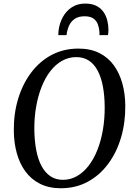

<svg xmlns="http://www.w3.org/2000/svg" viewBox="-20 -1018 732 1049"><path d="M312 10.5Q247 10.5 198.8 -13.8Q150.5 -38 119 -81Q87.5 -124 71.8 -181Q56 -238 55.5 -303.5Q54.5 -396.5 79 -477.8Q103.5 -559 150 -621Q196.5 -683 262 -717.8Q327.5 -752.5 408.5 -752.5Q474.5 -752.5 522.8 -728.2Q571 -704 602 -661Q633 -618 648.5 -561.8Q664 -505.5 664.5 -442Q665.5 -349 641.5 -267.2Q617.5 -185.5 571.2 -123Q525 -60.5 459.5 -25Q394 10.5 312 10.5ZM323.5 -35.5Q365 -35.5 400.5 -55.8Q436 -76 464.2 -112.5Q492.5 -149 512.2 -199Q532 -249 542.2 -308.8Q552.5 -368.5 552 -434.5Q551.5 -496.5 542 -546.5Q532.5 -596.5 513.5 -632.2Q494.5 -668 465.5 -687Q436.5 -706 396.5 -706Q355.5 -706 319.8 -686.2Q284 -666.5 255.8 -630.2Q227.5 -594 207.8 -544.5Q188 -495 177.5 -435.5Q167 -376 167.5 -310Q168.5 -247.5 178.2 -196.8Q188 -146 207.5 -110Q227 -74 256 -54.8Q285 -35.5 323.5 -35.5ZM445.5 -998.5Q482 -998.5 506.5 -986Q531 -973.5 545.5 -952.5Q560 -931.5 566.2 -906.2Q572.5 -881 572.5 -855Q572.5 -846.5 571.8 -839.2Q571 -832 569.5 -826H523.5Q523.5 -830 523.5 -834.8Q523.5 -839.5 523 -846Q521.5 -867 514.2 -886Q507 -905 490.2 -917Q473.5 -929 442 -929Q406.5 -929 385.8 -913.2Q365 -897.5 355.5 -873.8Q346 -850 343.5 -826H298.5Q298.5 -832.5 299 -838.2Q299.5 -844 300 -851Q305 -891.5 323.5 -925Q342 -958.5 372.8 -978.5Q403.5 -998.5 445.5 -998.5Z"/></svg>

Font: Merriweather 48pt
Style: Italic
Weight: 400
Italic angle: -7.8°
Version: Version 2.101